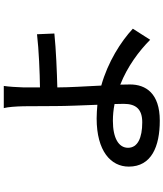

<svg xmlns="http://www.w3.org/2000/svg" viewBox="57 -890 885 1040"><g transform="rotate(-90 500.0 -370.5)"><path d="M456 -193 457 -143C457 -75 426 -43 357 -43C272 -43 219 -68 219 -120C219 -171 272 -202 365 -202C396 -202 426 -199 456 -193ZM554 -793H434C440 -771 443 -727 444 -685C444 -642 445 -570 445 -511C445 -454 449 -365 452 -286C428 -288 403 -290 378 -290C201 -290 117 -213 117 -116C117 7 226 52 366 52C514 52 562 -24 562 -109L561 -162C658 -124 743 -61 804 0L864 -94C794 -159 684 -229 556 -265C552 -347 546 -439 546 -503C627 -505 751 -510 838 -519L834 -613C748 -603 626 -598 546 -597V-685C547 -719 550 -768 554 -793Z"/></g></svg>

Font: Noto Sans TC Medium
Style: Regular
Weight: 500
Designer: Ryoko NISHIZUKA 西塚涼子 (kana, bopomofo & ideographs); Paul D. Hunt (Latin, Greek & Cyrillic); Sandoll Communications 산돌커뮤니
Foundry: Adobe
Version: Version 2.004;hotconv 1.0.118;makeotfexe 2.5.65603